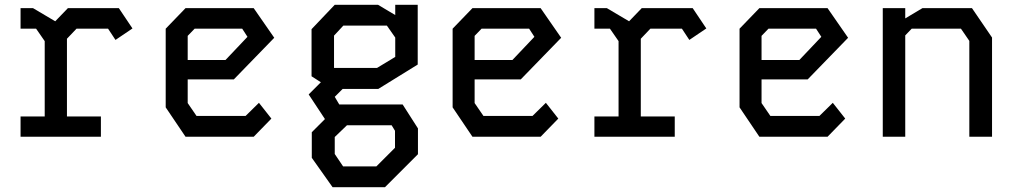

<svg xmlns="http://www.w3.org/2000/svg" viewBox="-20 -572 4240 803"><path d="M66 -538V-452H131L167 -400V-85H66V0H402V-85H260V-410L300 -452H432L463 -405L534 -453L477 -538H264L211 -483L118 -538Z M756 -538 673 -452V-123L756 0H1041L1115 -76L1063 -142L1007 -87H802L765 -141V-240H958L1127 -414L1041 -538ZM765 -422 794 -452H993L1015 -418L923 -321H765Z M1431 -48H1618L1632 -25V46L1554 124H1415L1380 72V1ZM1377 -423 1416 -465H1598L1633 -415V-334L1557 -288H1377ZM1562 -200 1727 -302V-552H1633V-509L1561 -552H1380L1283 -450V-253L1322 -228L1271 -177L1339 -74L1284 -19V88L1371 211H1590L1728 73V-35L1664 -135H1399L1380 -167L1413 -200Z M1956 -538 1873 -452V-123L1956 0H2241L2315 -76L2263 -142L2207 -87H2002L1965 -141V-240H2158L2327 -414L2241 -538ZM1965 -422 1994 -452H2193L2215 -418L2123 -321H1965Z M2466 -538V-452H2531L2567 -400V-85H2466V0H2802V-85H2660V-410L2700 -452H2832L2863 -405L2934 -453L2877 -538H2664L2611 -483L2518 -538Z M3156 -538 3073 -452V-123L3156 0H3441L3515 -76L3463 -142L3407 -87H3202L3165 -141V-240H3358L3527 -414L3441 -538ZM3165 -422 3194 -452H3393L3415 -418L3323 -321H3165Z M3672 -538V0H3766V-424L3793 -452H3999L4034 -401V0H4129V-415L4045 -538H3838L3766 -495V-538Z"/></svg>

Font: Kode Mono Medium
Style: Regular
Weight: 500
Monospace: yes
Designer: Isa Ozler
Foundry: Kadena LLC
Version: Version 1.206;gftools[0.9.28]